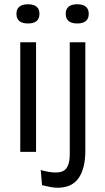

<svg xmlns="http://www.w3.org/2000/svg" viewBox="-20 -712 494 900"><path d="M75 0V-514H149V0ZM111 -602Q84 -602 70.5 -613.5Q57 -625 57 -647Q57 -669 70.5 -680.5Q84 -692 111 -692Q138 -692 151.5 -680.5Q165 -669 165 -647Q165 -625 151.5 -613.5Q138 -602 111 -602ZM249 168Q234 168 215.5 164.5Q197 161 177 156L171 85Q242 105 274.5 90.5Q307 76 307 10V-514H380V-6Q380 36 372 68.5Q364 101 348 123.5Q332 146 307.5 157Q283 168 249 168ZM342 -602Q315 -602 301.5 -613.5Q288 -625 288 -647Q288 -669 301.5 -680.5Q315 -692 342 -692Q369 -692 382.5 -680.5Q396 -669 396 -647Q396 -625 382.5 -613.5Q369 -602 342 -602Z"/></svg>

Font: Bricolage Grotesque 36pt Light
Style: Regular
Weight: 300
Designer: Mathieu Triay
Foundry: Atelier Triay
Version: Version 1.001;gftools[0.9.33.dev8+g029e19f]